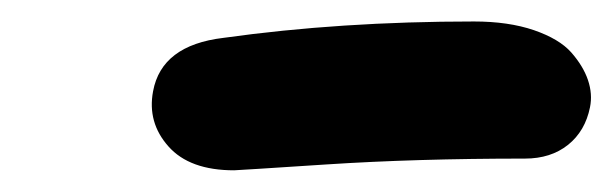

<svg xmlns="http://www.w3.org/2000/svg" viewBox="-20 -760 565 177"><path d="M195.8 -603Q154.8 -603 135.3 -625Q115.7 -647 121.1 -675.8Q128.9 -718.3 186 -725.1Q293.9 -740.2 417 -740.2Q448.7 -740.2 472.2 -732.2Q495.6 -724.1 506.6 -711.7Q517.6 -699.2 522 -686.3Q526.4 -673.3 523.9 -661.1Q519.5 -639.2 503.7 -626.5Q487.8 -613.8 463.9 -613.8Q363.3 -613.8 280.8 -608.4Q198.2 -603 195.8 -603Z"/></svg>

Font: Shantell Sans Irregular
Style: Italic
Weight: 600
Italic angle: -11.31°
Designer: Stephen Nixon, Anya Danilova, Shantell Martin
Foundry: Arrow Type
Version: Version 1.006;[9816181b4]